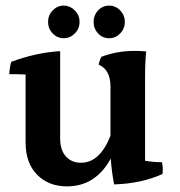

<svg xmlns="http://www.w3.org/2000/svg" viewBox="-20 -745 640 683"><path d="M407.5 -626Q391 -609 368 -609Q345 -609 329 -626Q313 -643 313 -667Q313 -691 329 -708Q345 -725 368 -725Q391 -725 407.5 -708Q424 -691 424 -667Q424 -643 407.5 -626ZM263 -667Q263 -643 246 -626Q229 -609 206.5 -609Q184 -609 167.5 -626Q151 -643 151 -667Q151 -691 167.5 -708Q184 -725 206.5 -725Q229 -725 246 -708Q263 -691 263 -667ZM496 -462V-173Q528 -168 556 -168Q559 -156 559 -145Q559 -134 558 -126Q483 -92 386 -89Q377 -135 374 -181Q320 -82 218 -82Q153 -82 112 -123.5Q71 -165 71 -239V-480Q56 -481 40.5 -481Q25 -481 13 -481Q15 -511 20 -525Q108 -558 194 -563V-253Q194 -211 214.5 -188.5Q235 -166 268 -166Q335 -166 373 -262V-437Q373 -497 331 -515Q335 -534 341 -543Q396 -564 459 -564Q479 -564 500 -562Q496 -526 496 -462Z"/></svg>

Font: Halant SemiBold
Style: Regular
Weight: 600
Designer: Hitesh Malaviya (Devanagari), Satya Rajpurohit (Latin)
Foundry: Indian Type Foundry
Version: Version 1.101;PS 1.0;hotconv 1.0.78;makeotf.lib2.5.61930; tt